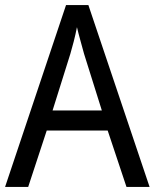

<svg xmlns="http://www.w3.org/2000/svg" viewBox="-20 -736 610 756"><path d="M478 0H569L328 -716H240L0 0H91L164 -222H404ZM311 -524 381 -301H187L257 -524C265 -551 276 -592 283 -629C289 -602 305 -547 311 -524Z"/></svg>

Font: Noto Sans Myanmar UI SemiCondensed
Style: Regular
Weight: 400
Width: 4
Designer: Monotype Design Team
Foundry: Monotype Imaging Inc.
Version: Version 2.103